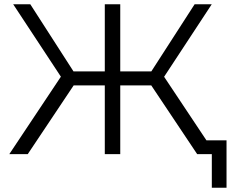

<svg xmlns="http://www.w3.org/2000/svg" viewBox="-20 -720 1092 897"><path d="M901.1 0 667.9 -349.1 730.7 -385.4 987.3 0ZM23.5 0 280.2 -385.4 342.9 -349.1 109.7 0ZM277.3 -342.2 41.7 -700H121.6L344.1 -354.2ZM292 -320.9V-386.4H492.4V-320.9ZM469.6 0V-700H541.8V0ZM519 -320.9V-386.4H718.8V-320.9ZM734.1 -342.2 666.2 -354.2 889.2 -700H969.2ZM969.6 157.1V-20.3L989.3 0H901.1V-64.3H1038.3V157.1Z"/></svg>

Font: Montserrat Alternates Thin
Style: Regular
Weight: 100
Designer: Julieta Ulanovsky
Foundry: Julieta Ulanovsky
Version: Version 9.000